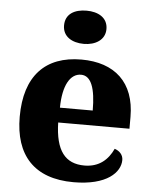

<svg xmlns="http://www.w3.org/2000/svg" viewBox="-55 -820 695 875"><g transform="rotate(5 293.0 -382.0)"><path d="M306 -622C358 -622 403 -648 403 -698C403 -751 358 -774 306 -774C251 -774 209 -751 209 -698C209 -648 251 -622 306 -622ZM314 10C467 10 527 -54 527 -110C527 -134 510 -151 488 -158C465 -108 425 -70 357 -70C269 -70 224 -126 221 -255H547V-309C547 -467 454 -550 302 -550C137 -550 44 -453 44 -266C44 -91 133 10 314 10ZM373 -323H223C224 -426 257 -481 306 -481C353 -481 373 -423 373 -323Z"/></g></svg>

Font: Noto Serif Myanmar ExtraBold
Style: Regular
Weight: 800
Designer: Ben Mitchell and the Monotype Design Team
Foundry: Monotype Imaging Inc.
Version: Version 2.106